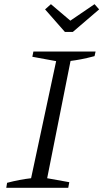

<svg xmlns="http://www.w3.org/2000/svg" viewBox="-20 -900 495 920"><path d="M10 0 14 -24Q44 -32 73 -37.5Q102 -43 129 -46L249 -607L135 -628L140 -653H438L433 -631Q395 -621 368.5 -616Q342 -611 318 -608L206 -46L312 -27L307 0ZM291 -747 196 -855 224 -880 317 -801 433 -880 455 -855 329 -747Z"/></svg>

Font: Piazzolla Thin Light
Style: Italic
Weight: 300
Italic angle: -11.3°
Version: Version 2.005